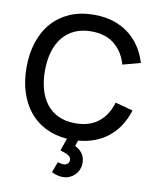

<svg xmlns="http://www.w3.org/2000/svg" viewBox="-102 -814 935 1134"><g transform="rotate(10 365.0 -247.0)"><path d="M352.5 241Q319 241 285.5 223.5L309.5 159.5Q330.5 166.5 343.5 166.5Q359 166.5 368.5 157.2Q378 148 378 135.5Q378 123 369.8 114.8Q361.5 106.5 349.2 101.2Q337 96 316 89.5Q315 89.5 314.2 89.2Q313.5 89 312.5 88.5L338.5 14Q265 8.5 207.5 -20.8Q150 -50 110.8 -99Q71.5 -148 50.8 -214.2Q30 -280.5 30 -360Q30 -443.5 52.8 -512.5Q75.5 -581.5 119.2 -631Q163 -680.5 226.2 -707.8Q289.5 -735 370.5 -735Q433 -735 484.8 -718.8Q536.5 -702.5 577 -672Q617.5 -641.5 646 -598.8Q674.5 -556 690.5 -502.5L584.5 -474Q563 -549.5 509.5 -592.5Q456 -635.5 370.5 -635.5Q314.5 -635.5 271.5 -615.8Q228.5 -596 199.2 -559.8Q170 -523.5 155.2 -472.8Q140.5 -422 140.5 -360Q140.5 -298 155 -247.2Q169.5 -196.5 198.2 -160.2Q227 -124 270 -104.2Q313 -84.5 370.5 -84.5Q456 -84.5 509.5 -127.5Q563 -170.5 584.5 -246L690.5 -217.5Q675.5 -168 649.8 -127.5Q624 -87 588 -57Q552 -27 506 -9Q460 9 405 13.5L393.5 47.5Q422 61.5 438 84.2Q454 107 454 138.5Q454 167.5 440.2 191Q426.5 214.5 403.2 227.8Q380 241 352.5 241Z"/></g></svg>

Font: Vela Sans SemBd
Style: Regular
Weight: 600
Designer: Principal design: Mikhail Sharanda - project Manrope.
Design modification: Ravid Balaliev
Foundry: Mikhail Sharanda
Version: Version 1.001